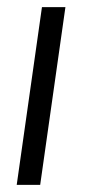

<svg xmlns="http://www.w3.org/2000/svg" viewBox="-20 -520 266 540"><path d="M98 -500H164L93 0H27Z"/></svg>

Font: Oakes Grotesk Light
Style: Italic
Weight: 300
Italic angle: -8°
Designer: Samuel Oakes
Foundry: Samuel Oakes
Version: Version 1.000;PS 001.000;hotconv 1.0.88;makeotf.lib2.5.64775